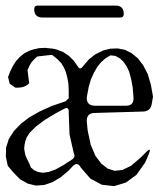

<svg xmlns="http://www.w3.org/2000/svg" viewBox="-40 -668 560 674"><path d="M56.6 -421.9 62.5 -376Q46.9 -358.4 13.7 -360.4L-5.9 -374L-11.7 -397.5L-3.9 -418L5.9 -437.5L16.6 -454.1L30.3 -468.8L44.9 -480.5L61.5 -489.3L79.1 -495.1L97.7 -499L118.2 -500L146.5 -497.1L159.2 -494.1L181.6 -485.4L202.1 -471.7L218.8 -455.1L233.4 -434.6Q241.2 -419.9 252.9 -437.5L272.5 -460L294.9 -477.5L323.2 -491.2L347.7 -497.1L373 -498L398.4 -493.2L421.9 -481.4L444.3 -462.9L462.9 -438.5L478.5 -408.2L489.3 -372.1L497.1 -329.1L493.2 -305.7Q489.3 -276.4 460.9 -276.4L293 -271.5Q263.7 -271.5 264.6 -242.2L267.6 -210.9L278.3 -160.2L294.9 -121.1L315.4 -93.8L337.9 -76.2L362.3 -68.4L389.6 -71.3L419.9 -85.9L453.1 -114.3L472.7 -133.8Q493.2 -154.3 482.4 -127L469.7 -97.7L439.5 -54.7L402.3 -27.3L360.4 -14.6L317.4 -19.5L277.3 -41L244.1 -79.1Q232.4 -102.5 214.8 -84L199.2 -67.4L171.9 -44.9L143.6 -28.3L115.2 -18.6L85.9 -16.6L57.6 -23.4L31.2 -38.1L8.8 -60.5L-12.7 -85.9L-19.5 -118.2L-18.6 -150.4L-8.8 -180.7L8.8 -208L33.2 -233.4L62.5 -255.9L98.6 -276.4L141.6 -295.9L190.4 -312.5L201.2 -323.2V-350.6L200.2 -374L196.3 -395.5L191.4 -414.1L184.6 -430.7L175.8 -445.3L163.1 -459L142.6 -475.6L90.8 -469.7L80.1 -460L71.3 -450.2L64.5 -439.5ZM201.2 -273.4Q203.1 -295.9 183.6 -285.2L154.3 -269.5L117.2 -247.1L85.9 -223.6L63.5 -201.2L53.7 -185.5L48.8 -171.9L45.9 -158.2L44.9 -145.5L46.9 -133.8L49.8 -121.1L55.7 -108.4L62.5 -94.7L68.4 -80.1L80.1 -70.3L92.8 -64.5L110.4 -61.5L130.9 -64.5L155.3 -73.2L183.6 -88.9L214.8 -109.4Q225.6 -118.2 218.8 -130.9L204.1 -196.3ZM347.7 -473.6 331.1 -463.9 315.4 -450.2 301.8 -433.6 290 -413.1 279.3 -389.6 271.5 -363.3 264.6 -326.2Q263.7 -296.9 293 -296.9H402.3Q429.7 -296.9 428.7 -324.2L425.8 -361.3L419.9 -392.6L413.1 -417L404.3 -435.5L393.6 -451.2L380.9 -462.9L365.2 -471.7ZM365.2 -648.4Q394.5 -648.4 394.5 -619.1Q394.5 -606.4 381.8 -606.4H109.4Q80.1 -606.4 80.1 -635.7Q80.1 -648.4 92.8 -648.4Z"/></svg>

Font: B2 Hana
Style: Regular
Weight: 500
Version: 2020-08-05; (max)